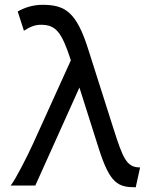

<svg xmlns="http://www.w3.org/2000/svg" viewBox="-20 -772 627 799"><path d="M563 -75.2C506.3 -75.2 491.7 -113.3 451.7 -238.3C428.7 -309.6 369.6 -495.1 348.1 -564C298.3 -723.1 251 -752 155.8 -752C115.2 -752 77.1 -738.3 53.7 -724.1C63 -694.8 68.8 -678.2 79.6 -644C105 -660.6 126 -668.9 149.9 -668.9C212.4 -668.9 236.3 -639.6 274.9 -521L117.2 -173.3C95.2 -125 45.4 -25.9 24.4 0H127L310.5 -407.7C337.9 -320.3 371.1 -216.8 390.6 -155.3C437.5 -6.8 471.7 7.3 544.9 7.3Z"/></svg>

Font: Andika
Style: Regular
Weight: 400
Designer: Victor Gaultney, Annie Olsen, Julie Remington, Don Collingsworth, Eric Hays
Foundry: SIL International
Version: Version 1.000